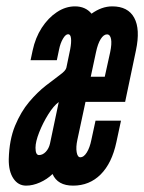

<svg xmlns="http://www.w3.org/2000/svg" viewBox="-20 -575 453 603"><path d="M62 8Q83 8 105.5 -2Q128 -12 145 -28.5Q161 8 209.5 8Q261 8 296.2 -27.2Q331.5 -62.5 345.5 -128.5L360 -196H280L267 -136Q262 -111 252.5 -96Q243 -81 232.5 -81Q223.5 -81 220.8 -97Q218 -113 223 -136L248.5 -255H373L407 -417Q421 -483.5 401.5 -519.2Q382 -555 332.5 -555Q299.5 -555 267.5 -532Q248.5 -555 215.5 -555Q186 -555 158.8 -537Q131.5 -519 111.2 -487.8Q91 -456.5 82.5 -416.5L76 -386H158.5L165.5 -419.5Q169.5 -439.5 177.8 -453.5Q186 -467.5 194 -467.5Q201.5 -467.5 203 -454.8Q204.5 -442 200.5 -420.5L188.5 -362.5Q186.5 -353 168.2 -339.8Q150 -326.5 123.8 -306Q97.5 -285.5 71.5 -254.8Q45.5 -224 27.2 -179.8Q9 -135.5 7.5 -75Q7 -37 22 -14.5Q37 8 62 8ZM265 -334 281.5 -411Q287 -437.5 296.2 -452.2Q305.5 -467 316 -467Q326 -467 328.8 -452.2Q331.5 -437.5 326 -411L309 -334ZM102.5 -88Q91.5 -88 91.5 -111Q91.5 -130 103 -159.2Q114.5 -188.5 131.5 -215.8Q148.5 -243 164.5 -254.5L137 -124Q133.5 -108.5 123.8 -98.2Q114 -88 102.5 -88Z"/></svg>

Font: League Gothic SemiCondensed Italic
Style: Regular
Weight: 400
Width: 4
Designer: The League of Moveable Type
Version: Version 1.600; ttfautohint (v1.8.3)